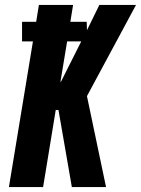

<svg xmlns="http://www.w3.org/2000/svg" viewBox="-20 -755 569 775"><path d="M270 0 216 -311H205L154 0H16L113 -588H69V-667H126L137 -735H275L264 -667H330L331 -633L381 -735H529L331 -367L408 0ZM226 -425 308 -588H251L224 -425Z"/></svg>

Font: Iosevka Term Curly Heavy
Style: Italic
Weight: 900
Italic angle: -9°
Designer: Belleve Invis
Foundry: Belleve Invis
Version: Version 32.3.0